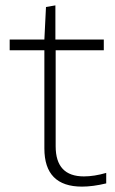

<svg xmlns="http://www.w3.org/2000/svg" viewBox="-20 -687 429 714"><path d="M285 7Q145 7 145 -135V-500H16V-540H145L151 -661L186 -667V-540H366V-500H187V-143Q187 -31 292 -31Q330 -31 375 -44V-5Q325 7 285 7Z"/></svg>

Font: Encode Sans Wide
Style: Thin
Weight: 100
Designer: Pablo Impallari, Andres Torresi
Foundry: Pablo Impallari, Andres Torresi
Version: Version 1.000; ttfautohint (v1.00) -l 8 -r 50 -G 200 -x 14 -